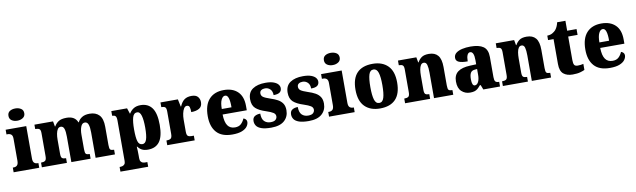

<svg xmlns="http://www.w3.org/2000/svg" viewBox="-51 -1465 7873 2378"><g transform="rotate(-10 3886.0 -276.5)"><path d="M168 -621Q126 -621 97.5 -640.5Q69 -660 69 -698Q69 -738 97.5 -756.5Q126 -775 168 -775Q208 -775 238 -756.5Q268 -738 268 -698Q268 -660 238 -640.5Q208 -621 168 -621ZM11 0V-59H22Q49 -59 65.5 -75Q82 -91 82 -133V-410Q82 -448 65 -462.5Q48 -477 22 -477H5V-536H264V-130Q264 -89 280.5 -74Q297 -59 323 -59H333V0Z M366 0V-59H370Q401 -59 418 -71Q435 -83 435 -127V-418Q435 -459 418.5 -470Q402 -481 371 -481H367V-536H601L613 -470H618Q636 -504 670.5 -527.5Q705 -551 773 -551Q877 -551 909 -470H914Q929 -504 965.5 -527.5Q1002 -551 1063 -551Q1140 -551 1183 -505.5Q1226 -460 1226 -359V-129Q1226 -83 1237.5 -71Q1249 -59 1281 -59H1285V0H1042V-320Q1042 -384 1029.5 -419Q1017 -454 985 -454Q951 -454 935 -412.5Q919 -371 919 -314V-129Q919 -83 931 -71Q943 -59 975 -59H979V0H737V-320Q737 -384 725.5 -419Q714 -454 682 -454Q658 -454 644 -433Q630 -412 623.5 -377.5Q617 -343 617 -303V-124Q617 -82 631.5 -70.5Q646 -59 677 -59H681V0Z M1315 222V163H1330Q1337 163 1351.5 159Q1366 155 1377.5 142Q1389 129 1389 102V-405Q1389 -452 1375 -464.5Q1361 -477 1338 -477H1334V-536H1532L1555 -466H1559Q1578 -500 1613 -523Q1648 -546 1702 -546Q1796 -546 1845.5 -478.5Q1895 -411 1895 -264Q1895 -120 1846 -53.5Q1797 13 1700 13Q1653 13 1623.5 -2.5Q1594 -18 1574 -47H1568Q1570 -22 1571 5.5Q1572 33 1572 63V99Q1572 127 1583 141Q1594 155 1608 159Q1622 163 1630 163H1664V222ZM1643 -66Q1680 -66 1696 -114Q1712 -162 1712 -262Q1712 -358 1696.5 -412Q1681 -466 1646 -466Q1602 -466 1587 -412Q1572 -358 1572 -265Q1572 -161 1586.5 -113.5Q1601 -66 1643 -66Z M1943 0V-59H1948Q1980 -59 1997.5 -71.5Q2015 -84 2015 -131V-409Q2015 -453 2000.5 -465Q1986 -477 1956 -477H1952V-536H2171L2191 -442H2195Q2219 -499 2254 -524Q2289 -549 2344 -549Q2399 -549 2423 -521Q2447 -493 2447 -452Q2447 -398 2408 -375Q2369 -352 2307 -352Q2307 -393 2299.5 -415.5Q2292 -438 2266 -438Q2244 -438 2229 -414.5Q2214 -391 2206 -354Q2198 -317 2198 -278V-126Q2198 -82 2213.5 -70.5Q2229 -59 2255 -59H2288V0Z M2762 10Q2628 10 2563.5 -62.5Q2499 -135 2499 -266Q2499 -407 2565 -479Q2631 -551 2750 -551Q2861 -551 2924.5 -489.5Q2988 -428 2988 -309V-255H2684Q2686 -159 2717 -115Q2748 -71 2809 -71Q2857 -71 2885 -97Q2913 -123 2929 -162Q2946 -157 2958 -144.5Q2970 -132 2970 -113Q2970 -84 2949.5 -55.5Q2929 -27 2883 -8.5Q2837 10 2762 10ZM2808 -324Q2809 -399 2796 -439.5Q2783 -480 2755 -480Q2725 -480 2705.5 -440Q2686 -400 2686 -324Z M3251 10Q3172 10 3127.5 -6Q3083 -22 3065 -48.5Q3047 -75 3047 -108Q3047 -150 3075.5 -167.5Q3104 -185 3145 -185Q3145 -117 3175.5 -87.5Q3206 -58 3254 -58Q3299 -58 3317.5 -76Q3336 -94 3336 -118Q3336 -147 3308.5 -164.5Q3281 -182 3223 -201Q3137 -228 3094.5 -266.5Q3052 -305 3052 -381Q3052 -468 3112.5 -509Q3173 -550 3273 -550Q3337 -550 3376 -535.5Q3415 -521 3432.5 -499Q3450 -477 3450 -453Q3450 -418 3426 -400Q3402 -382 3348 -382Q3348 -431 3321.5 -457Q3295 -483 3257 -483Q3228 -483 3209 -470Q3190 -457 3190 -431Q3190 -402 3213 -385Q3236 -368 3302 -346Q3353 -330 3391 -309Q3429 -288 3450.5 -255.5Q3472 -223 3472 -171Q3472 -90 3416.5 -40Q3361 10 3251 10Z M3723 10Q3644 10 3599.5 -6Q3555 -22 3537 -48.5Q3519 -75 3519 -108Q3519 -150 3547.5 -167.5Q3576 -185 3617 -185Q3617 -117 3647.5 -87.5Q3678 -58 3726 -58Q3771 -58 3789.5 -76Q3808 -94 3808 -118Q3808 -147 3780.5 -164.5Q3753 -182 3695 -201Q3609 -228 3566.5 -266.5Q3524 -305 3524 -381Q3524 -468 3584.5 -509Q3645 -550 3745 -550Q3809 -550 3848 -535.5Q3887 -521 3904.5 -499Q3922 -477 3922 -453Q3922 -418 3898 -400Q3874 -382 3820 -382Q3820 -431 3793.5 -457Q3767 -483 3729 -483Q3700 -483 3681 -470Q3662 -457 3662 -431Q3662 -402 3685 -385Q3708 -368 3774 -346Q3825 -330 3863 -309Q3901 -288 3922.5 -255.5Q3944 -223 3944 -171Q3944 -90 3888.5 -40Q3833 10 3723 10Z M4135 -621Q4093 -621 4064.5 -640.5Q4036 -660 4036 -698Q4036 -738 4064.5 -756.5Q4093 -775 4135 -775Q4175 -775 4205 -756.5Q4235 -738 4235 -698Q4235 -660 4205 -640.5Q4175 -621 4135 -621ZM3978 0V-59H3989Q4016 -59 4032.5 -75Q4049 -91 4049 -133V-410Q4049 -448 4032 -462.5Q4015 -477 3989 -477H3972V-536H4231V-130Q4231 -89 4247.5 -74Q4264 -59 4290 -59H4300V0Z M4619 10Q4497 10 4427.5 -60Q4358 -130 4358 -271Q4358 -412 4425 -481.5Q4492 -551 4622 -551Q4743 -551 4812.5 -481.5Q4882 -412 4882 -271Q4882 -130 4815 -60Q4748 10 4619 10ZM4621 -59Q4663 -59 4679.5 -113Q4696 -167 4696 -271Q4696 -375 4679 -427.5Q4662 -480 4620 -480Q4577 -480 4561 -427.5Q4545 -375 4545 -271Q4545 -167 4561.5 -113Q4578 -59 4621 -59Z M4934 0V-59H4938Q4970 -59 4986.5 -71Q5003 -83 5003 -127V-413Q5003 -454 4988 -465.5Q4973 -477 4943 -477H4939V-536H5170L5182 -470H5187Q5204 -503 5235.5 -527Q5267 -551 5329 -551Q5404 -551 5442.5 -505.5Q5481 -460 5481 -359V-129Q5481 -83 5492.5 -71Q5504 -59 5536 -59H5540V0H5298V-320Q5298 -384 5288 -419Q5278 -454 5248 -454Q5224 -454 5210.5 -433Q5197 -412 5191.5 -377.5Q5186 -343 5186 -303V-124Q5186 -82 5200 -70.5Q5214 -59 5245 -59H5249V0Z M5750 10Q5689 10 5645 -30.5Q5601 -71 5601 -155Q5601 -237 5653 -276Q5705 -315 5809 -319L5885 -322V-375Q5885 -483 5836 -483Q5814 -483 5801 -456Q5788 -429 5788 -376Q5713 -376 5677 -392Q5641 -408 5641 -445Q5641 -483 5670 -506Q5699 -529 5747 -540Q5795 -551 5852 -551Q5960 -551 6014 -513Q6068 -475 6068 -382V-129Q6068 -89 6080 -74Q6092 -59 6124 -59H6128V0H5918L5895 -59H5885Q5864 -33 5846 -18Q5828 -3 5805.5 3.5Q5783 10 5750 10ZM5824 -68Q5852 -68 5869 -101.5Q5886 -135 5886 -191V-263L5857 -260Q5818 -257 5803 -230Q5788 -203 5788 -151Q5788 -68 5824 -68Z M6164 0V-59H6168Q6200 -59 6216.5 -71Q6233 -83 6233 -127V-413Q6233 -454 6218 -465.5Q6203 -477 6173 -477H6169V-536H6400L6412 -470H6417Q6434 -503 6465.5 -527Q6497 -551 6559 -551Q6634 -551 6672.5 -505.5Q6711 -460 6711 -359V-129Q6711 -83 6722.5 -71Q6734 -59 6766 -59H6770V0H6528V-320Q6528 -384 6518 -419Q6508 -454 6478 -454Q6454 -454 6440.5 -433Q6427 -412 6421.5 -377.5Q6416 -343 6416 -303V-124Q6416 -82 6430 -70.5Q6444 -59 6475 -59H6479V0Z M7041 10Q6969 10 6926 -25.5Q6883 -61 6883 -150V-463H6814V-519Q6854 -520 6880.5 -536Q6907 -552 6920 -567Q6933 -582 6944.5 -605.5Q6956 -629 6963 -661H7067V-536H7185V-463H7067V-167Q7067 -126 7077.5 -107Q7088 -88 7122 -88Q7161 -88 7193 -97V-21Q7176 -12 7138 -1Q7100 10 7041 10Z M7511 10Q7377 10 7312.5 -62.5Q7248 -135 7248 -266Q7248 -407 7314 -479Q7380 -551 7499 -551Q7610 -551 7673.5 -489.5Q7737 -428 7737 -309V-255H7433Q7435 -159 7466 -115Q7497 -71 7558 -71Q7606 -71 7634 -97Q7662 -123 7678 -162Q7695 -157 7707 -144.5Q7719 -132 7719 -113Q7719 -84 7698.5 -55.5Q7678 -27 7632 -8.5Q7586 10 7511 10ZM7557 -324Q7558 -399 7545 -439.5Q7532 -480 7504 -480Q7474 -480 7454.5 -440Q7435 -400 7435 -324Z"/></g></svg>

Font: Noto Serif Armenian SemiCondensed Black
Style: Regular
Weight: 900
Width: 4
Designer: Monotype Design Team
Foundry: Monotype Imaging Inc.
Version: Version 2.008; ttfautohint (v1.8.4.7-5d5b)